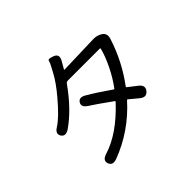

<svg xmlns="http://www.w3.org/2000/svg" viewBox="-179 -1061 1358 1358"><g transform="rotate(-45 500.0 -381.5)"><path d="M286 34Q237 52 223 13Q210 -25 260 -41Q415 -88 570 -255Q573 -259 569 -262Q455 -344 412 -371Q368 -399 387 -431Q407 -463 451 -437Q517 -399 622 -326Q626 -323 629 -327Q674 -387 710.5 -462Q747 -537 761 -595Q762 -600 757 -600H437Q424 -600 416 -589Q309 -438 192 -357Q148 -328 126 -361Q105 -395 149 -422Q208 -459 299 -567Q368 -648 401 -711Q413 -735 426 -758Q437 -777 440.5 -793.5Q444 -810 487 -793Q531 -776 504 -729L473 -675Q470 -671 475 -671L772 -680Q807 -681 837 -663Q873 -641 858 -595Q803 -423 696 -280Q693 -276 697 -273L764 -221Q805 -189 777 -154Q748 -119 708 -152L643 -206Q639 -210 635 -206Q488 -42 286 34Z"/></g></svg>

Font: Resource Han Rounded CN
Style: Regular
Weight: 400
Designer: Cyano Hao (round all glyphs); Ryoko NISHIZUKA  (kana, bopomofo & ideographs); Paul D. Hunt (Latin, Greek & Cyrillic); Sa
Foundry: Cyano Hao
Version: 0.990